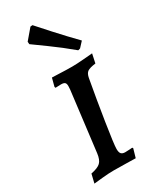

<svg xmlns="http://www.w3.org/2000/svg" viewBox="-196 -803 700 864"><g transform="rotate(-30 154.0 -370.5)"><path d="M186 -77Q186 -59 192.5 -52Q199 -45 213 -45Q227 -45 237 -46Q247 -47 250 -47L253 -43L240 2Q228 2 194 1Q160 0 127 0Q100 0 66 3.5Q32 7 22 8L33 -38Q69 -45 83 -58.5Q97 -72 101 -104L139 -413Q140 -420 140 -431Q140 -444 134.5 -449Q129 -454 115 -454L86 -453Q84 -457 84 -459L95 -501Q111 -501 125 -500Q169 -498 199 -498Q222 -498 258 -501Q294 -504 306 -505L296 -458Q265 -454 253.5 -446Q242 -438 238 -416Q220 -317 203 -208.5Q186 -100 186 -77ZM126 -748 137 -749Q151 -733 199 -680Q247 -627 295 -578L270 -551L259 -548Q204 -594 150.5 -632.5Q97 -671 82 -682L81 -695Z"/></g></svg>

Font: Alegreya SC Medium
Style: Italic
Weight: 500
Italic angle: -7°
Designer: Juan Pablo del Peral
Foundry: Huerta Tipografica
Version: Version 2.007; ttfautohint (v1.6)